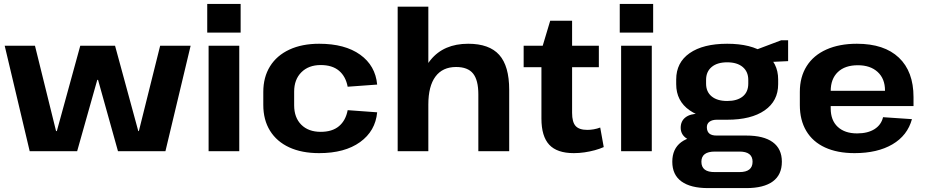

<svg xmlns="http://www.w3.org/2000/svg" viewBox="-20 -774 4748 983"><path d="M4 -540H159L267 -103H271L391 -540H569L688 -103H691L800 -540H956L827 0H584L482 -365H478L375 0H132Z M1205 -540V0H1048V-540ZM1212 -754V-607H1041V-754Z M1614 10Q1525 10 1461 -19.5Q1397 -49 1362.5 -104.5Q1328 -160 1328 -237V-303Q1328 -379 1362.5 -434.5Q1397 -490 1461.5 -520Q1526 -550 1614 -550Q1746 -550 1824 -494Q1902 -438 1911 -341L1760 -330Q1750 -383 1715.5 -412Q1681 -441 1622 -441Q1560 -441 1523 -404Q1486 -367 1486 -305V-235Q1486 -172 1522.5 -135.5Q1559 -99 1622 -99Q1681 -99 1715.5 -128Q1750 -157 1760 -210L1911 -199Q1902 -103 1823.5 -46.5Q1745 10 1614 10Z M2429 -291Q2429 -364 2402 -397.5Q2375 -431 2315 -431Q2246 -431 2209.5 -382Q2173 -333 2173 -239L2116 -158L2117 -227Q2117 -384 2184.5 -467Q2252 -550 2377 -550Q2485 -550 2536 -493Q2587 -436 2587 -314V0H2429ZM2016 -740H2173V-378V0H2016Z M2918 10Q2832 10 2792 -33Q2752 -76 2752 -167V-518L2797 -668H2909V-196Q2909 -149 2927 -129Q2945 -109 2987 -109Q3003 -109 3020 -112Q3037 -115 3053 -121L3071 -21Q3051 -12 3025.5 -5Q3000 2 2972.5 6Q2945 10 2918 10ZM2661 -540H3046V-430H2661Z M3317 -540V0H3160V-540ZM3324 -754V-607H3153V-754Z M3703 -161Q3580 -161 3511 -209Q3442 -257 3442 -343V-367Q3442 -454 3511 -502Q3580 -550 3703 -550Q3826 -550 3895 -502Q3964 -454 3964 -367V-343Q3964 -257 3895 -209Q3826 -161 3703 -161ZM3605 189Q3516 189 3469 155Q3422 121 3422 54Q3422 -12 3467.5 -46Q3513 -80 3604 -80H3801Q3890 -80 3936.5 -46Q3983 -12 3983 54Q3983 121 3936.5 155Q3890 189 3801 189ZM3766 107Q3833 107 3833 54Q3833 2 3766 2H3640Q3571 2 3571 54Q3571 108 3640 107ZM3559 -49Q3516 -49 3490.5 -68.5Q3465 -88 3465 -120Q3465 -154 3489.5 -173Q3514 -192 3560 -192H3703V-161H3650Q3626 -161 3612 -150.5Q3598 -140 3599 -120Q3600 -100 3612 -90Q3624 -80 3649 -80H3703V-49ZM3703 -257Q3754 -257 3782.5 -280Q3811 -303 3811 -346V-365Q3811 -407 3782.5 -431Q3754 -455 3703 -455Q3652 -455 3623.5 -431Q3595 -407 3595 -365V-346Q3595 -304 3623.5 -280.5Q3652 -257 3703 -257ZM3821 -508 3980 -568H4015V-461L3821 -452Z M4355 10Q4267 10 4204 -19Q4141 -48 4108 -103.5Q4075 -159 4075 -236V-304Q4075 -380 4110 -435.5Q4145 -491 4211 -520.5Q4277 -550 4367 -550Q4507 -550 4582 -479Q4657 -408 4657 -277V-231H4204V-309H4532L4511 -279V-311Q4511 -371 4473.5 -405.5Q4436 -440 4372 -440Q4306 -440 4269.5 -405Q4233 -370 4233 -308V-219Q4233 -158 4269 -124.5Q4305 -91 4368 -91Q4423 -91 4457.5 -113Q4492 -135 4501 -174L4649 -164Q4626 -80 4549 -35Q4472 10 4355 10Z"/></svg>

Font: Pathway Extreme 8pt Thin 12pt
Style: Bold
Weight: 700
Version: Version 1.001;gftools[0.9.26]